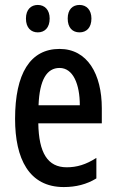

<svg xmlns="http://www.w3.org/2000/svg" viewBox="-20 -747 470 777"><path d="M85 -672C85 -634 106 -616 133 -616C161 -616 181 -635 181 -672C181 -707 161 -727 133 -727C106 -727 85 -709 85 -672ZM254 -672C254 -635 273 -616 302 -616C330 -616 350 -635 350 -672C350 -707 330 -727 302 -727C274 -727 254 -709 254 -672ZM221 -549C102 -549 41 -449 41 -266C41 -105 97 10 238 10C287 10 331 -1 370 -25V-108C328 -81 291 -70 250 -70C173 -70 137 -128 135 -248H392V-309C392 -447 334 -549 221 -549ZM221 -472C276 -472 303 -406 303 -321H136C140 -425 170 -472 221 -472Z"/></svg>

Font: Noto Sans Arabic ExtCond Med
Style: Regular
Weight: 500
Width: 2
Designer: Monotype Design Team, Nadine Chahine, Nizar Qandah and Khaled Hosny
Foundry: Monotype Imaging Inc.
Version: Version 2.012